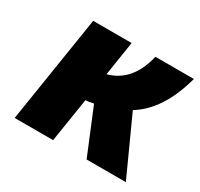

<svg xmlns="http://www.w3.org/2000/svg" viewBox="-119 -689 875 839"><g transform="rotate(30 318.0 -269.5)"><path d="M128 -539H322L295 -366Q409 -397 442 -539H636Q587 -357 473 -288L604 0H406L312 -228Q288 -222 272 -222L237 0H43Z"/></g></svg>

Font: Exo Black
Style: Italic
Weight: 900
Italic angle: -9°
Designer: Natanael Gama
Foundry: Natanael Gama
Version: Version 1.500; ttfautohint (v1.6)